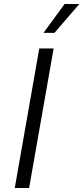

<svg xmlns="http://www.w3.org/2000/svg" viewBox="-20 -943 418 963"><path d="M177 -700H249L126 0H54ZM304 -923H378L253 -778H198Z"/></svg>

Font: KoHo
Style: Italic
Weight: 400
Italic angle: -10°
Designer: Cadson Demak & Katatrad Team
Foundry: Cadson Demak Co.,Ltd.
Version: Version 1.000